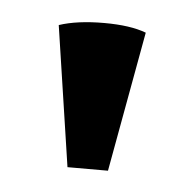

<svg xmlns="http://www.w3.org/2000/svg" viewBox="-30 -763 256 255"><g transform="rotate(5 98.0 -635.5)"><path d="M68 -538H122L156 -725Q135 -733 100 -733Q64 -733 40 -725Z"/></g></svg>

Font: Arima Madurai Black
Style: Regular
Weight: 900
Designer: Joana Correia and Natanael Gama
Foundry: NDISCOVER
Version: Version 1.019